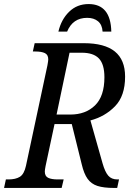

<svg xmlns="http://www.w3.org/2000/svg" viewBox="-39 -927 661 947"><path d="M-10 -42H3Q38 -42 59 -55Q80 -68 89 -109L195 -605Q199 -627 199 -634Q199 -657 182.5 -665Q166 -673 135 -673H123L132 -714H374Q477 -714 527.5 -673Q578 -632 578 -549Q578 -454 528.5 -403Q479 -352 407 -333L467 -121Q479 -79 495 -60.5Q511 -42 540 -42H548L539 0H525Q472 0 441.5 -10Q411 -20 393 -45Q375 -70 364 -117L315 -315H230L186 -109Q182 -89 182 -81Q182 -58 198.5 -50Q215 -42 246 -42H275L265 0H-19ZM308 -362Q383 -362 429.5 -407Q476 -452 476 -546Q476 -610 449 -638.5Q422 -667 364 -667H304L240 -362ZM398 -907Q507 -907 510 -771H467Q465 -805 444.5 -822Q424 -839 391 -839Q320 -839 292 -771H249Q263 -831 302 -869Q341 -907 398 -907Z"/></svg>

Font: Noto Serif Narrow
Style: Italic
Weight: 400
Width: 4
Italic angle: -12°
Designer: Monotype Design Team
Foundry: Monotype Imaging Inc.
Version: Version 1.001